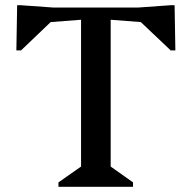

<svg xmlns="http://www.w3.org/2000/svg" viewBox="-20 -719 738 739"><path d="M205 0V-17L292 -78V-643L175 -634L61 -525H43L46 -699H59L185 -690H512L638 -699H652L655 -525H637L522 -634L406 -643V-78L492 -17V0Z"/></svg>

Font: Platypi
Style: Regular
Weight: 400
Designer: David Sargent
Foundry: Bolt Cutter Type
Version: Version 1.200; ttfautohint (v1.8.4.7-5d5b)